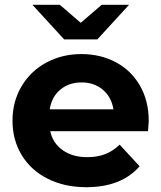

<svg xmlns="http://www.w3.org/2000/svg" viewBox="-20 -771 671 799"><path d="M596 -225H189Q200 -175 241 -146Q282 -117 343 -117Q385 -117 417.5 -129.5Q450 -142 478 -169L561 -79Q485 8 339 8Q248 8 178 -27.5Q108 -63 70 -126Q32 -189 32 -269Q32 -348 69.5 -411.5Q107 -475 172.5 -510.5Q238 -546 319 -546Q398 -546 462 -512Q526 -478 562.5 -414.5Q599 -351 599 -267Q599 -264 596 -225ZM187 -316H452Q444 -367 408 -397.5Q372 -428 320 -428Q267 -428 231 -398Q195 -368 187 -316ZM517 -751 385 -607H247L115 -751H229L316 -676L403 -751Z"/></svg>

Font: Montserrat-Bold
Style: Bold
Weight: 700
Version: Version 7.200